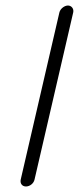

<svg xmlns="http://www.w3.org/2000/svg" viewBox="-20 -672 286 695"><path d="M195 -627 55 -22C52 -8 60 3 74 3C88 3 102 -8 105 -22L245 -627C248 -640 239 -652 226 -652C213 -652 198 -640 195 -627Z"/></svg>

Font: Electronic
Style: BookIt
Weight: 400
Version: Version 1.011